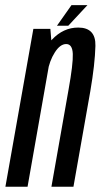

<svg xmlns="http://www.w3.org/2000/svg" viewBox="-52 -708 381 728"><path d="M-31.5 0H52.5L145 -525L139 -598.5H74.5ZM143 0H226.5L290.5 -362.5Q308 -464.5 309.8 -534Q311.5 -603.5 244.5 -603.5Q188 -603.5 144.8 -557.5Q101.5 -511.5 90 -449L128 -433.5Q135.5 -477.5 155.8 -509.2Q176 -541 199 -541Q222.5 -541 224 -503.5Q225.5 -466 208 -368.5ZM164 -610.5H207L279.5 -688.5H219Z"/></svg>

Font: Anybody ExtraCondensed
Style: Italic
Weight: 400
Width: 2
Italic angle: -10°
Version: Version 1.113;gftools[0.9.25]